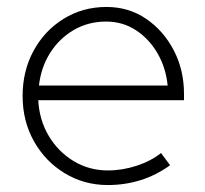

<svg xmlns="http://www.w3.org/2000/svg" viewBox="-20 -522 589 552"><path d="M290 10Q222 10 166 -24Q110 -58 77.5 -116Q45 -174 45 -246Q45 -318 76.5 -376Q108 -434 163 -468Q218 -502 286 -502Q350 -502 400 -468Q450 -434 479.5 -377.5Q509 -321 509 -252V-234H90Q93 -177 120 -131.5Q147 -86 191.5 -59Q236 -32 290 -32Q332 -32 373 -45.5Q414 -59 443 -82L469 -47Q429 -18 384 -4Q339 10 290 10ZM92 -276H462Q457 -327 433 -368.5Q409 -410 371 -435Q333 -460 285 -460Q234 -460 192.5 -436Q151 -412 124.5 -370.5Q98 -329 92 -276Z"/></svg>

Font: Red Hat Display
Style: Regular
Weight: 300
Designer: Pentagram, MCKL
Foundry: Pentagram, MCKL
Version: Version 1.023